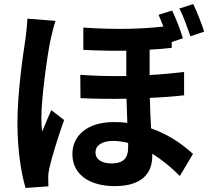

<svg xmlns="http://www.w3.org/2000/svg" viewBox="-20 -862 1040 947"><path d="M254 -759 115 -770C114 -738 109 -699 106 -673C94 -596 66 -406 66 -255C66 -119 85 -5 106 65L219 57C218 42 218 26 218 15C217 4 220 -17 223 -31C235 -86 267 -188 296 -270L233 -319C219 -286 202 -248 188 -213C185 -234 184 -262 184 -281C184 -381 215 -603 230 -669C234 -687 246 -738 254 -759ZM933 -842 865 -820C885 -781 904 -727 919 -683L987 -706C975 -744 952 -803 933 -842ZM612 -157V-133C612 -85 591 -56 530 -56C482 -56 451 -75 451 -111C451 -144 482 -167 538 -167C562 -167 587 -163 612 -157ZM829 -810 762 -789C770 -771 778 -751 786 -731C679 -719 553 -715 391 -726V-616C469 -612 540 -611 603 -612V-487C530 -486 454 -487 376 -493L377 -378C454 -374 531 -374 604 -375L608 -256C587 -259 565 -260 542 -260C407 -260 337 -190 337 -103C337 5 430 56 546 56C676 56 731 -4 731 -92V-104C779 -74 825 -36 867 6L932 -103C893 -138 825 -194 725 -229C723 -275 720 -325 719 -379C781 -382 839 -386 888 -392V-507C836 -501 779 -495 718 -492V-617C757 -619 793 -622 827 -626V-655L882 -673C871 -712 848 -770 829 -810Z"/></svg>

Font: Noto Sans TC
Style: Bold
Weight: 700
Designer: Ryoko NISHIZUKA 西塚涼子 (kana, bopomofo & ideographs); Paul D. Hunt (Latin, Greek & Cyrillic); Sandoll Communications 산돌커뮤니
Foundry: Adobe
Version: Version 2.004;hotconv 1.0.118;makeotfexe 2.5.65603